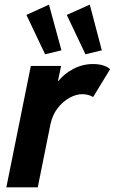

<svg xmlns="http://www.w3.org/2000/svg" viewBox="-20 -807 494 827"><path d="M112.8 -522.9H243.2L229.5 -457.5H231Q256.3 -489.3 296.1 -510.3Q335.9 -531.2 380.9 -531.2Q406.2 -531.2 425.8 -524.7Q445.3 -518.1 454.1 -508.8L380.9 -388.7Q374 -394 361.1 -397.7Q348.1 -401.4 335 -401.4Q307.6 -401.4 278.6 -385.3Q249.5 -369.1 227.3 -339.6Q205.1 -310.1 197.3 -271.5L142.6 0H7.3ZM93.8 -742.7 190.9 -787.1 244.6 -590.3 174.3 -573.2ZM267.6 -742.7 366.7 -787.1 418.5 -590.3 348.1 -573.2Z"/></svg>

Font: Reddit Sans Chocolate
Style: Bold Italic
Weight: 700
Italic angle: -11.25°
Designer: Stephen Hutchings
Version: Version 1.013